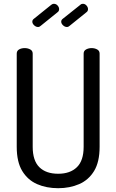

<svg xmlns="http://www.w3.org/2000/svg" viewBox="-20 -984 612 1010"><path d="M286 6Q224 6 175 -15.5Q126 -37 97 -84.5Q68 -132 68 -212V-702Q68 -717 80.5 -724Q93 -731 110 -731Q126 -731 139 -724Q152 -717 152 -702V-212Q152 -139 187 -104.5Q222 -70 286 -70Q349 -70 384.5 -104.5Q420 -139 420 -212V-702Q420 -717 433 -724Q446 -731 462 -731Q478 -731 491 -724Q504 -717 504 -702V-212Q504 -132 475 -84.5Q446 -37 396.5 -15.5Q347 6 286 6ZM332 -842Q321 -842 311.5 -851Q302 -860 302 -870Q302 -879 310 -885L403 -959Q406 -962 409.5 -963Q413 -964 416 -964Q427 -964 435 -955Q443 -946 443 -936Q443 -925 434 -919L346 -848Q340 -842 332 -842ZM180 -842Q169 -842 159.5 -851Q150 -860 150 -870Q150 -879 158 -885L250 -959Q254 -962 257 -963Q260 -964 263 -964Q275 -964 283 -955Q291 -946 291 -936Q291 -925 282 -919L194 -848Q188 -842 180 -842Z"/></svg>

Font: Dosis Medium
Style: Regular
Weight: 500
Designer: EdgarTolentino, PabloImpallari, IginoMarini
Foundry: EdgarTolentino, PabloImpallari, IginoMarini
Version: Version 3.001; ttfautohint (v1.8.2)